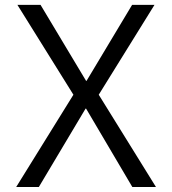

<svg xmlns="http://www.w3.org/2000/svg" viewBox="-20 -750 689 770"><path d="M44.9 0 274.4 -370.1 49.8 -730.5H142.6L325.2 -425.8H327.1L509.8 -730.5H599.6L376 -370.1L605.5 0H510.7L325.2 -314.5H323.2L135.7 0Z"/></svg>

Font: GenEi M Gothic v2 Regular
Style: Regular
Weight: 400
Version: Version 2.0